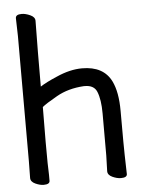

<svg xmlns="http://www.w3.org/2000/svg" viewBox="-53 -755 605 814"><g transform="rotate(-5 250.0 -348.0)"><path d="M429 17Q412 17 392.5 8Q373 -1 373 -17L375 -84V-263Q375 -322 361 -356Q349 -385 310 -385Q308 -385 305 -385Q239 -381 189.5 -353Q140 -325 125 -312Q125 -234 124 -164Q124 -55 126 -23V2Q126 17 100 17Q84 17 64.5 8Q45 -1 45 -17L46 -88V-621Q44 -686 44 -697Q44 -713 70 -713Q86 -713 106 -704Q126 -695 126 -679Q124 -552 124 -399Q148 -415 195 -435Q253 -461 305 -461Q396 -461 429 -394Q452 -347 452 -267Q452 -99 453 -78L455 2Q455 17 429 17Z"/></g></svg>

Font: Moon Stars Kai HW
Style: Bold
Weight: 700
Designer: GuiWonder
Version: Version 1.101